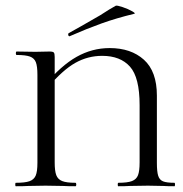

<svg xmlns="http://www.w3.org/2000/svg" viewBox="-20 -647 637 667"><path d="M242 -12Q245 -12 245 -6Q245 0 242 0Q215 0 199 -1L138 -2L79 -1Q63 0 35 0Q33 0 33 -6Q33 -12 35 -12Q67 -12 82.5 -17.5Q98 -23 104 -37Q110 -51 110 -81V-387Q110 -417 104.5 -431Q99 -445 84 -450.5Q69 -456 38 -456Q35 -456 35 -462Q35 -468 38 -468L103 -467L152 -468Q164 -468 167 -464.5Q170 -461 170 -449V-83Q170 -53 175.5 -38.5Q181 -24 196 -18Q211 -12 242 -12ZM361 -480Q435 -480 480 -439.5Q525 -399 525 -315V-81Q525 -51 529.5 -36.5Q534 -22 546.5 -17Q559 -12 586 -12Q588 -12 588 -6Q588 0 586 0Q561 0 547 -1L494 -2L431 -1Q416 0 391 0Q389 0 389 -6Q389 -12 391 -12Q423 -12 438.5 -18Q454 -24 459.5 -38.5Q465 -53 465 -83V-282Q465 -378 431.5 -415.5Q398 -453 335 -453Q285 -453 241.5 -428.5Q198 -404 146 -343L136 -352Q192 -419 246 -449.5Q300 -480 361 -480ZM222 -521Q218 -521 217 -525.5Q216 -530 219 -532Q252 -550 328 -594Q346 -606 359.5 -614Q373 -622 382 -627Q386 -629 405.5 -622.5Q425 -616 439 -608Q453 -600 446 -599Q384 -584 332.5 -565.5Q281 -547 224 -522Z"/></svg>

Font: Cormorant Unicase
Style: Regular
Weight: 400
Designer: Christian Thalmann (Catharsis Fonts)
Foundry: Catharsis Fonts
Version: Version 4.000